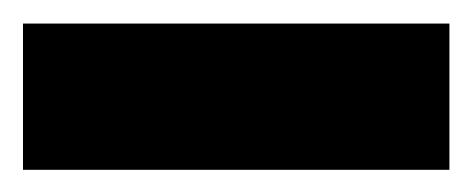

<svg xmlns="http://www.w3.org/2000/svg" viewBox="-20 -715 411 167"><path d="M370.9 -567.3H0V-694.5H370.9Z"/></svg>

Font: Spartan MB Black
Style: Regular
Weight: 900
Designer: Matt Bailey, Mirko Velimirovic
Foundry: Matt Bailey
Version: Version 1.005